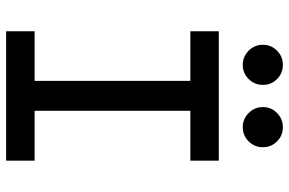

<svg xmlns="http://www.w3.org/2000/svg" viewBox="-178 -764 942 626"><g transform="rotate(90 293.0 -451.0)"><path d="M243.7 0V-693.4H341.3V0ZM82 0V-92.8H503.9V0ZM82 -600.6V-693.4H503.9V-600.6ZM394.5 -771.5Q367.7 -771.5 348.4 -790.8Q329.1 -810.1 329.1 -836.9Q329.1 -864.3 348.4 -883.3Q367.7 -902.3 394.5 -902.3Q421.9 -902.3 440.9 -883.3Q460 -864.3 460 -836.9Q460 -810.1 440.9 -790.8Q421.9 -771.5 394.5 -771.5ZM191.4 -771.5Q164.6 -771.5 145.3 -790.8Q126 -810.1 126 -836.9Q126 -864.3 145.3 -883.3Q164.6 -902.3 191.4 -902.3Q218.8 -902.3 237.8 -883.3Q256.8 -864.3 256.8 -836.9Q256.8 -810.1 237.8 -790.8Q218.8 -771.5 191.4 -771.5Z"/></g></svg>

Font: Cascadia Mono
Style: Regular
Weight: 400
Monospace: yes
Designer: Aaron Bell
Foundry: Saja Typeworks
Version: Version 2102.003